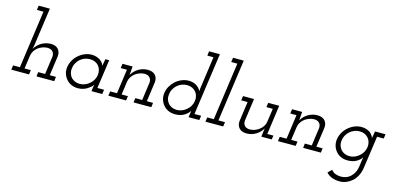

<svg xmlns="http://www.w3.org/2000/svg" viewBox="-83 -1295 4318 2090"><g transform="rotate(15 2076.0 -250.0)"><path d="M325 -50 319 0H519L525 -50H455L486 -271Q491 -321 463 -352Q435 -383 378 -383Q321 -381 274.5 -353.5Q228 -326 200 -278L209 -323L269 -750H143L136 -700H210L119 -50H42L35 0H235L242 -50H171L192 -199Q196 -228 211.5 -252.5Q227 -277 250 -295Q273 -312 301 -322Q329 -332 358 -332Q399 -330 416.5 -307Q434 -284 431 -253L403 -50Z M616 -187Q610 -147 621 -111.5Q632 -76 655 -50Q677 -23 711 -7.5Q745 8 787 8Q823 8 854 -3.5Q885 -15 907 -33Q923 -43 933.5 -54Q944 -65 950 -75Q948 -65 946.5 -55.5Q945 -46 943 -35L939 0H1060L1067 -50H992L1038 -375H995Q992 -355 988 -336Q984 -317 981 -297Q977 -311 966 -327Q955 -343 936 -356Q918 -368 894 -376Q870 -384 841 -384Q800 -384 762 -368Q724 -352 693 -325Q663 -299 642.5 -263Q622 -227 616 -187ZM669 -188Q672 -218 687 -244.5Q702 -271 724 -291Q747 -311 775 -321.5Q803 -332 834 -332Q864 -332 889.5 -321.5Q915 -311 932 -291Q949 -272 956.5 -245Q964 -218 960 -187Q956 -157 941 -131Q926 -105 903 -86Q881 -66 852.5 -54.5Q824 -43 793 -43Q764 -43 740.5 -53Q717 -63 700 -80Q681 -100 672.5 -128Q664 -156 669 -188Z M1419 -50 1413 0H1613L1619 -50H1549L1580 -271Q1585 -321 1557 -352Q1529 -383 1472 -383Q1417 -383 1369 -354.5Q1321 -326 1294 -278Q1296 -297 1296.5 -312Q1297 -327 1299 -346L1302 -375H1188L1181 -325H1251L1213 -50H1136L1129 0H1329L1336 -50H1265L1286 -199Q1290 -228 1305.5 -252.5Q1321 -277 1344 -295Q1367 -312 1395 -322Q1423 -332 1452 -332Q1493 -330 1510.5 -307Q1528 -284 1525 -253L1497 -50Z M2038 -35 2033 0H2154L2161 -50H2086L2185 -750H2063L2057 -700H2126L2081 -378Q2078 -360 2075.5 -340Q2073 -320 2071 -302Q2061 -334 2023.5 -359Q1986 -384 1935 -384Q1894 -384 1856 -368.5Q1818 -353 1787 -326Q1757 -299 1736.5 -263.5Q1716 -228 1710 -188Q1704 -148 1715 -112Q1726 -76 1749 -50Q1771 -23 1805 -7.5Q1839 8 1881 8Q1941 8 1982 -16.5Q2023 -41 2044 -75Q2043 -65 2041 -55.5Q2039 -46 2038 -35ZM1763 -188Q1766 -218 1781 -244.5Q1796 -271 1818 -291Q1841 -311 1869 -322Q1897 -333 1928 -333Q1959 -333 1985 -321.5Q2011 -310 2028 -289Q2044 -270 2051 -244Q2058 -218 2054 -188Q2050 -158 2035 -131.5Q2020 -105 1997 -86Q1975 -66 1946.5 -54.5Q1918 -43 1887 -43Q1858 -43 1833.5 -53.5Q1809 -64 1792 -82Q1774 -102 1766 -129Q1758 -156 1763 -188Z M2230 -50 2223 0H2423L2430 -50H2356L2454 -750H2333L2326 -700H2395L2304 -50Z M2853 0H2970L2977 -45H2908L2954 -375H2830L2823 -325H2895L2874 -176Q2870 -147 2854.5 -122.5Q2839 -98 2816 -81Q2793 -63 2765 -53Q2737 -43 2707 -43Q2667 -45 2649.5 -68Q2632 -91 2635 -122L2670 -375H2546L2539 -325H2611L2580 -104Q2575 -54 2603.5 -23Q2632 8 2688 8Q2743 8 2791 -20.5Q2839 -49 2866 -97L2859 -52Z M3330 -50 3324 0H3524L3530 -50H3460L3491 -271Q3496 -321 3468 -352Q3440 -383 3383 -383Q3328 -383 3280 -354.5Q3232 -326 3205 -278Q3207 -297 3207.5 -312Q3208 -327 3210 -346L3213 -375H3099L3092 -325H3162L3124 -50H3047L3040 0H3240L3247 -50H3176L3197 -199Q3201 -228 3216.5 -252.5Q3232 -277 3255 -295Q3278 -312 3306 -322Q3334 -332 3363 -332Q3404 -330 3421.5 -307Q3439 -284 3436 -253L3408 -50Z M4034 -375Q4031 -355 4027 -336Q4023 -317 4020 -297Q4014 -315 4002 -330.5Q3990 -346 3974 -358Q3956 -369 3933 -376.5Q3910 -384 3880 -384Q3839 -384 3801 -368Q3763 -352 3732 -325Q3702 -299 3681.5 -263Q3661 -227 3655 -187Q3649 -147 3660 -111.5Q3671 -76 3694 -50Q3716 -23 3750 -8Q3784 7 3826 7Q3883 7 3923 -15.5Q3963 -38 3983 -70Q3981 -59 3979.5 -49.5Q3978 -40 3976 -30L3967 36Q3963 72 3948 102Q3933 132 3911 153Q3889 175 3859.5 185.5Q3830 196 3801 196Q3768 196 3739 185Q3710 174 3691 149L3649 190Q3674 220 3713.5 235Q3753 250 3801 250Q3841 250 3876.5 235Q3912 220 3943 193Q3972 166 3991.5 127Q4011 88 4018 41L4070 -325H4145L4152 -375ZM3708 -188Q3711 -218 3726 -244.5Q3741 -271 3763 -291Q3786 -311 3814 -322Q3842 -333 3873 -333Q3904 -333 3929 -322Q3954 -311 3971 -291Q3988 -272 3995.5 -245Q4003 -218 3999 -188Q3995 -158 3980 -131.5Q3965 -105 3942 -86Q3920 -66 3892 -54.5Q3864 -43 3833 -43Q3803 -43 3779 -53.5Q3755 -64 3739 -81Q3720 -101 3711.5 -128.5Q3703 -156 3708 -188Z"/></g></svg>

Font: Josefin Slab Medium
Style: Italic
Weight: 500
Italic angle: -12°
Version: Version 2.000